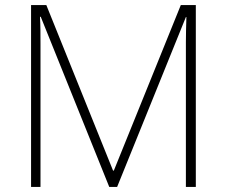

<svg xmlns="http://www.w3.org/2000/svg" viewBox="-20 -734 891 754"><path d="M409 0H440L710 -667H712C711 -632 710 -599 710 -569V0H749V-714H690L427 -64H424L162 -714H102V0H139V-563C139 -602 139 -634 137 -668H140Z"/></svg>

Font: Noto Sans Lao ExtraLight
Style: Regular
Weight: 200
Designer: Monotype Design Team
Foundry: Monotype Imaging Inc.
Version: Version 2.003